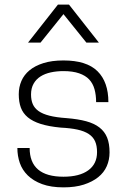

<svg xmlns="http://www.w3.org/2000/svg" viewBox="-20 -800 548 829"><path d="M254 9Q200 9 162 -5Q124 -19 100 -42.5Q76 -66 65.5 -96.5Q55 -127 55 -161H108Q108 -37 254 -37Q323 -37 361 -64.5Q399 -92 399 -143Q399 -171 390.5 -190Q382 -209 363 -221.5Q344 -234 314 -240.5Q284 -247 242 -249Q190 -254 155.5 -265Q121 -276 100 -293.5Q79 -311 70 -335.5Q61 -360 61 -393Q61 -424 72.5 -450.5Q84 -477 107.5 -496.5Q131 -516 167.5 -527.5Q204 -539 254 -539Q354 -539 401 -492.5Q448 -446 448 -359H395Q395 -390 388 -415Q381 -440 365 -457Q349 -474 321.5 -483.5Q294 -493 254 -493Q225 -493 199.5 -487.5Q174 -482 155 -470Q136 -458 125 -438.5Q114 -419 114 -392Q114 -368 121.5 -350.5Q129 -333 146.5 -320.5Q164 -308 193.5 -300.5Q223 -293 267 -290Q317 -286 352 -276.5Q387 -267 409.5 -249.5Q432 -232 442.5 -206Q453 -180 453 -142Q453 -110 441 -82.5Q429 -55 404 -35Q379 -15 342 -3Q305 9 254 9ZM407 -616H353L254 -739L155 -616H101L230 -780H278Z"/></svg>

Font: Tanohe Sans Light
Style: Regular
Weight: 300
Designer: Village Type and Design LLC & Cristiano Sobral
Foundry: Cooper Hewitt Smithsonian Design Museum
Version: Version 1.00;September 29, 2021;FontCreator 13.0.0.2655 64-b